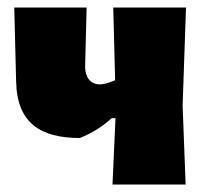

<svg xmlns="http://www.w3.org/2000/svg" viewBox="-20 -492 561 512"><path d="M18 -472 23 -275C25 -164 88 -124 193 -124C225 -137 253 -154 278 -177H288L280 0H475L467 -210L476 -472H282L287 -278C270 -271 257 -267 246 -267C219 -267 207 -289 207 -314L211 -472Z"/></svg>

Font: Luna Sans Black
Style: Regular
Weight: 900
Designer: Juan Pablo del Peral
Foundry: Huerta Tipografica
Version: Version 2.001; ttfautohint (v1.5)